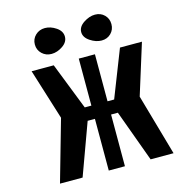

<svg xmlns="http://www.w3.org/2000/svg" viewBox="-130 -1035 1066 1148"><g transform="rotate(-15 403.0 -461.0)"><path d="M99 0 207 -379 109 -693H246L360 -402H401V-693H501V-402H542L656 -693H792L694 -379L802 0H660L543 -320H501V0H401V-320H356L239 0ZM193 -785Q169 -808 169 -842Q169 -876 193 -899Q217 -922 252 -922Q287 -922 321 -899Q355 -876 355 -842Q355 -808 321 -785Q287 -762 252 -762Q217 -762 193 -785ZM491.5 -785.5Q456 -809 456 -842Q456 -875 491.5 -898.5Q527 -922 562 -922Q597 -922 620 -899Q643 -876 643 -842Q643 -808 620 -785Q597 -762 562 -762Q527 -762 491.5 -785.5Z"/></g></svg>

Font: Fix15 Mono
Style: Bold
Weight: 700
Designer: Carrois Corporate & Edenspiekermann AG
Foundry: Carrois Corporate GbR & Edenspiekermann AG
Version: Version 3.206